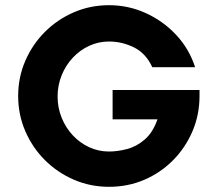

<svg xmlns="http://www.w3.org/2000/svg" viewBox="-20 -710 824 740"><path d="M400 10Q328 10 264.5 -17.5Q201 -45 153 -93Q105 -141 77.5 -204.5Q50 -268 50 -340Q50 -412 77.5 -475.5Q105 -539 153 -587Q201 -635 264.5 -662.5Q328 -690 400 -690Q475 -690 542 -659.5Q609 -629 659 -575.5Q709 -522 732 -451H567Q542 -505 496 -527.5Q450 -550 400 -550Q360 -550 324 -533.5Q288 -517 260.5 -487.5Q233 -458 217.5 -419.5Q202 -381 202 -338Q202 -295 217.5 -256.5Q233 -218 260.5 -188.5Q288 -159 324 -142.5Q360 -126 400 -126Q433 -126 469.5 -135.5Q506 -145 537.5 -172Q569 -199 587 -250H414V-363H749V-340Q749 -268 722 -204.5Q695 -141 647 -92.5Q599 -44 536 -17Q473 10 400 10Z"/></svg>

Font: Teachers
Style: Bold
Weight: 700
Designer: Alfredo Marco Pradil, Chank Diesel
Version: Version 1.001